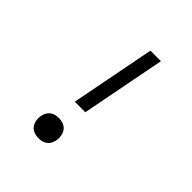

<svg xmlns="http://www.w3.org/2000/svg" viewBox="-189 -793 928 928"><g transform="rotate(45 275.0 -329.0)"><path d="M294 -237H222L306 -670H378ZM222 12Q206 12 190.5 6Q175 0 166 -13Q157 -26 154.5 -43Q152 -60 156 -76Q158 -87 164 -97.5Q170 -108 180 -115Q190 -122 201 -124.5Q212 -127 224 -127Q240 -127 255.5 -121Q271 -115 280 -102Q289 -89 291.5 -72Q294 -55 290 -38Q288 -27 282 -17Q276 -7 266 0Q256 7 245 9.5Q234 12 222 12Z"/></g></svg>

Font: Lode
Style: Italic
Weight: 400
Italic angle: -11°
Monospace: yes
Designer: Belleve Invis
Foundry: Belleve Invis
Version: Version 29.2.0; ttfautohint (v1.8.3)